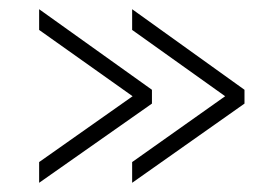

<svg xmlns="http://www.w3.org/2000/svg" viewBox="-20 -468 592 417"><path d="M511 -243 267 -71V-116L469 -259L267 -403V-448L511 -273ZM310 -243 65 -71V-116L268 -259L65 -403V-448L310 -273Z"/></svg>

Font: Raleway Light
Style: Regular
Weight: 300
Designer: Matt McInerney, Pablo Impallari, Rodrigo Fuenzalida
Foundry: Matt McInerney, Pablo Impallari, Rodrigo Fuenzalida
Version: Version 4.026